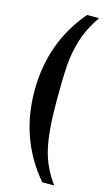

<svg xmlns="http://www.w3.org/2000/svg" viewBox="-128 -775 529 930"><g transform="rotate(15 136.0 -310.5)"><path d="M36 -310Q36 -553 187 -730H247Q202 -665 181.5 -599.5Q161 -534 156.5 -468.5Q152 -403 152 -288Q152 -137 172 -51Q192 35 247 109H187Q36 -68 36 -310Z"/></g></svg>

Font: Trirong
Style: Bold
Weight: 700
Designer: Katatrad Team
Foundry: CadsonDemak
Version: Version 1.001